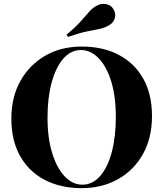

<svg xmlns="http://www.w3.org/2000/svg" viewBox="-20 -964 850 998"><path d="M405 -722Q515 -722 597 -679Q679 -636 724.5 -555.5Q770 -475 770 -360Q770 -248 723.5 -164Q677 -80 594 -33Q511 14 404 14Q295 14 212.5 -29Q130 -72 84.5 -153Q39 -234 39 -348Q39 -460 86.5 -544Q134 -628 216 -675Q298 -722 405 -722ZM401 -704Q348 -704 309 -659Q270 -614 248.5 -535Q227 -456 227 -352Q227 -246 251.5 -167.5Q276 -89 317 -46.5Q358 -4 408 -4Q461 -4 500.5 -49Q540 -94 561 -173.5Q582 -253 582 -356Q582 -463 558 -541Q534 -619 492.5 -661.5Q451 -704 401 -704ZM486 -936Q508 -948 534.5 -942Q561 -936 573 -910Q584 -888 575.5 -865.5Q567 -843 544 -831Q521 -818 494 -813Q467 -808 429 -800Q391 -792 333 -772L326 -784Q374 -824 400 -853.5Q426 -883 444.5 -904Q463 -925 486 -936Z"/></svg>

Font: Playfair Display ExtraBold
Style: Regular
Weight: 800
Designer: Claus Eggers Sørensen
Foundry: Claus Eggers Sørensen
Version: Version 1.203